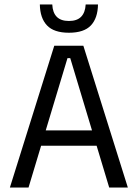

<svg xmlns="http://www.w3.org/2000/svg" viewBox="-20 -845 620 865"><path d="M24.5 0 224.5 -639H355.5L556 0H472L296.5 -583H284L108.5 0ZM144.5 -188.5V-257.5H435.5V-188.5ZM290.5 -697.5Q223 -697.5 191.8 -730.5Q160.5 -763.5 159.5 -825H215.5Q217 -788.5 235.5 -769.5Q254 -750.5 290.5 -750.5Q327 -750.5 345.5 -769.5Q364 -788.5 366 -825H421.5Q420.5 -763.5 389.5 -730.5Q358.5 -697.5 290.5 -697.5Z"/></svg>

Font: Anek Latin
Style: Regular
Weight: 400
Designer: Yesha Goshar
Foundry: Ek Type
Version: Version 1.003